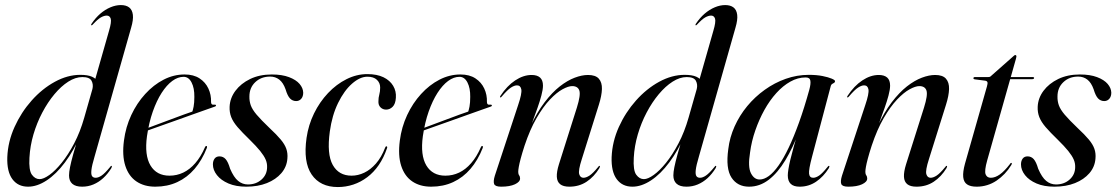

<svg xmlns="http://www.w3.org/2000/svg" viewBox="-20 -746 4512 776"><path d="M510 -634 362 -112.5Q351.5 -77.5 349.5 -59Q347.5 -40.5 352.2 -34Q357 -27.5 366.5 -27.5Q377.5 -27.5 390.8 -36.5Q404 -45.5 424.5 -70.5Q427 -74 428.2 -75Q429.5 -76 431 -75.5Q432.5 -75 432.2 -72.8Q432 -70.5 430 -66.5Q415.5 -43 397.2 -26.2Q379 -9.5 357.5 -0.5Q336 8.5 312 8.5Q285.5 8.5 272.2 -3.2Q259 -15 259 -37Q259 -50 263 -70.2Q267 -90.5 276 -123Q285 -155.5 299.5 -204.5L307 -203.5Q278 -137 242.5 -89.5Q207 -42 168.5 -16.8Q130 8.5 93.5 8.5Q52.5 8.5 30 -22Q7.5 -52.5 9.5 -111Q12 -173.5 38.8 -232.8Q65.5 -292 108 -339.8Q150.5 -387.5 201.8 -415.5Q253 -443.5 304.5 -443.5Q334.5 -443.5 351.5 -436Q368.5 -428.5 375 -415.5Q381.5 -402.5 379.5 -386H353.5Q358 -404.5 350 -419.5Q342 -434.5 313 -434.5Q285 -434.5 256 -416Q227 -397.5 200 -365.2Q173 -333 151 -291.2Q129 -249.5 115.2 -202.8Q101.5 -156 99 -108.5Q96 -57.5 109 -39.8Q122 -22 140 -22Q156 -22 179.8 -39Q203.5 -56 229.5 -88.2Q255.5 -120.5 279.8 -166.5Q304 -212.5 320.5 -270.5L420.5 -621Q431.5 -658 427.5 -670.5Q423.5 -683 411.5 -683Q401 -683 388 -675.8Q375 -668.5 355.5 -647.5Q354 -645.5 352.5 -644.5Q351 -643.5 349 -644Q348 -644.5 348.2 -646.2Q348.5 -648 350 -650Q366 -674 385.5 -690.8Q405 -707.5 426.5 -716.5Q448 -725.5 468.5 -725.5Q489.5 -725.5 502 -716Q514.5 -706.5 517 -686.2Q519.5 -666 510 -634Z M529.5 -211Q529.5 -211 549 -218.2Q568.5 -225.5 599 -236.8Q629.5 -248 662.5 -260.5Q695.5 -273 723 -283Q750.5 -293 764.5 -297.5L755 -288.5Q759.5 -299 762.5 -314.8Q765.5 -330.5 765.5 -354.5Q766 -390 754.2 -412.8Q742.5 -435.5 722 -435.5Q699 -435.5 676.2 -418.8Q653.5 -402 633.2 -370.5Q613 -339 597.5 -295Q582 -251 574 -195.5Q563.5 -118.5 588.2 -77.2Q613 -36 665 -36Q694.5 -36 720.8 -48.5Q747 -61 769.2 -86.5Q791.5 -112 808.5 -151Q810 -154 811.2 -155.2Q812.5 -156.5 814.5 -156Q816 -156 816.5 -153.8Q817 -151.5 816 -148Q796.5 -98.5 766.5 -63.5Q736.5 -28.5 696.5 -10Q656.5 8.5 607.5 8.5Q562.5 8.5 531.2 -12.8Q500 -34 486.5 -75.8Q473 -117.5 481 -178Q488 -232.5 510.5 -280.8Q533 -329 566.8 -366Q600.5 -403 641.2 -424Q682 -445 726 -445Q762.5 -445 786.5 -429.2Q810.5 -413.5 822.2 -388.2Q834 -363 833 -333.5Q833 -327.5 836 -324.8Q839 -322 846.5 -323Q850 -323.5 851.2 -322.5Q852.5 -321.5 853 -320Q853.5 -318.5 852.2 -317.2Q851 -316 848 -315Q842.5 -313 817.2 -304.2Q792 -295.5 756.2 -282.5Q720.5 -269.5 681.5 -255.8Q642.5 -242 608.2 -229.8Q574 -217.5 552.8 -210Q531.5 -202.5 531.5 -202.5Z M982 -0.5Q1015 -0.5 1037.2 -20.5Q1059.5 -40.5 1059.5 -71Q1060 -86.5 1053.5 -101.5Q1047 -116.5 1031.5 -135.8Q1016 -155 989 -181.5Q958.5 -211 940.2 -232.2Q922 -253.5 914.5 -272.8Q907 -292 908 -314.5Q909.5 -349.5 931.5 -379Q953.5 -408.5 991.2 -426.8Q1029 -445 1078.5 -445Q1120 -445 1148.2 -434.2Q1176.5 -423.5 1190.8 -406.8Q1205 -390 1205.5 -371.5Q1205.5 -356 1197.5 -346.8Q1189.5 -337.5 1177 -337.5Q1162.5 -337.5 1152.2 -348Q1142 -358.5 1134 -385.5Q1124.5 -412 1108.8 -424.2Q1093 -436.5 1072 -436.5Q1035.5 -436.5 1011.8 -414Q988 -391.5 988 -356Q987.5 -337.5 993.5 -320.5Q999.5 -303.5 1017.2 -282.5Q1035 -261.5 1069.5 -228.5Q1098 -202 1114.5 -182.2Q1131 -162.5 1137.2 -144.5Q1143.5 -126.5 1141.5 -105Q1139 -71.5 1117 -46Q1095 -20.5 1058.8 -6Q1022.5 8.5 975.5 8.5Q933.5 8.5 903.2 -4.5Q873 -17.5 856.8 -38.2Q840.5 -59 840.5 -81.5Q840.5 -95.5 847.2 -104.8Q854 -114 867 -114Q882 -114 892 -102.8Q902 -91.5 910 -64Q925 -29 942.5 -14.8Q960 -0.5 982 -0.5Z M1465 -436Q1435 -436 1403 -408Q1371 -380 1346.5 -330Q1322 -280 1313 -214.5Q1300.5 -123 1324.8 -79.5Q1349 -36 1401 -36Q1427 -36 1452.2 -48Q1477.5 -60 1499.5 -85Q1521.5 -110 1536.5 -149Q1538 -152.5 1539.2 -153.8Q1540.5 -155 1542 -154.5Q1544 -154.5 1544.8 -152.2Q1545.5 -150 1544 -146.5Q1531 -108.5 1510.8 -79Q1490.5 -49.5 1464.2 -29.8Q1438 -10 1407.8 0Q1377.5 10 1345.5 10Q1274 10 1239.5 -40.8Q1205 -91.5 1219 -189Q1226.5 -241 1249.2 -287.5Q1272 -334 1305.8 -369.8Q1339.5 -405.5 1380.5 -426Q1421.5 -446.5 1464.5 -446.5Q1503.5 -446.5 1529.8 -433.8Q1556 -421 1569 -399.2Q1582 -377.5 1580 -351Q1578.5 -326 1567 -314.5Q1555.5 -303 1540.5 -303Q1527 -303 1517.8 -312.2Q1508.5 -321.5 1509.5 -337Q1509.5 -351.5 1513 -363.8Q1516.5 -376 1516.5 -392.5Q1516.5 -411 1503.2 -423.5Q1490 -436 1465 -436Z M1644.5 -211Q1644.5 -211 1664 -218.2Q1683.5 -225.5 1714 -236.8Q1744.5 -248 1777.5 -260.5Q1810.5 -273 1838 -283Q1865.5 -293 1879.5 -297.5L1870 -288.5Q1874.5 -299 1877.5 -314.8Q1880.5 -330.5 1880.5 -354.5Q1881 -390 1869.2 -412.8Q1857.5 -435.5 1837 -435.5Q1814 -435.5 1791.2 -418.8Q1768.5 -402 1748.2 -370.5Q1728 -339 1712.5 -295Q1697 -251 1689 -195.5Q1678.5 -118.5 1703.2 -77.2Q1728 -36 1780 -36Q1809.5 -36 1835.8 -48.5Q1862 -61 1884.2 -86.5Q1906.5 -112 1923.5 -151Q1925 -154 1926.2 -155.2Q1927.5 -156.5 1929.5 -156Q1931 -156 1931.5 -153.8Q1932 -151.5 1931 -148Q1911.5 -98.5 1881.5 -63.5Q1851.5 -28.5 1811.5 -10Q1771.5 8.5 1722.5 8.5Q1677.5 8.5 1646.2 -12.8Q1615 -34 1601.5 -75.8Q1588 -117.5 1596 -178Q1603 -232.5 1625.5 -280.8Q1648 -329 1681.8 -366Q1715.5 -403 1756.2 -424Q1797 -445 1841 -445Q1877.5 -445 1901.5 -429.2Q1925.5 -413.5 1937.2 -388.2Q1949 -363 1948 -333.5Q1948 -327.5 1951 -324.8Q1954 -322 1961.5 -323Q1965 -323.5 1966.2 -322.5Q1967.5 -321.5 1968 -320Q1968.5 -318.5 1967.2 -317.2Q1966 -316 1963 -315Q1957.5 -313 1932.2 -304.2Q1907 -295.5 1871.2 -282.5Q1835.5 -269.5 1796.5 -255.8Q1757.5 -242 1723.2 -229.8Q1689 -217.5 1667.8 -210Q1646.5 -202.5 1646.5 -202.5Z M2001.5 -352.5Q2000.5 -353 2000.8 -354.8Q2001 -356.5 2002.5 -358.5Q2029 -399 2062.2 -421Q2095.5 -443 2128.5 -443Q2151 -443 2162.8 -432.5Q2174.5 -422 2174.5 -400Q2174.5 -384 2168 -359.8Q2161.5 -335.5 2152.5 -310.2Q2143.5 -285 2135.8 -264.2Q2128 -243.5 2126 -233L2123.5 -234.5Q2150.5 -292.5 2181 -332.5Q2211.5 -372.5 2242.5 -396.8Q2273.5 -421 2302.8 -432Q2332 -443 2356.5 -443Q2387 -443 2400.2 -428Q2413.5 -413 2412.8 -386.2Q2412 -359.5 2400.5 -323L2331.5 -103Q2316.5 -56.5 2321 -42Q2325.5 -27.5 2338 -27.5Q2349 -27.5 2362.8 -36.5Q2376.5 -45.5 2397 -70.5Q2399.5 -74 2400.8 -75Q2402 -76 2403.5 -75.5Q2405 -75 2404.8 -72.8Q2404.5 -70.5 2402.5 -66.5Q2381 -31.5 2350.8 -11.5Q2320.5 8.5 2281 8.5Q2256.5 8.5 2244 -1.5Q2231.5 -11.5 2230.5 -31.5Q2229.5 -51.5 2239 -82L2311.5 -311Q2327.5 -362 2321.5 -380Q2315.5 -398 2292.5 -398Q2277 -398 2253.2 -385Q2229.5 -372 2202.5 -343.5Q2175.5 -315 2148.8 -269Q2122 -223 2100 -157Q2090 -126 2084.5 -105.2Q2079 -84.5 2076.8 -71.8Q2074.5 -59 2074.5 -51Q2074.5 -42.5 2078.2 -37.5Q2082 -32.5 2082 -24.5Q2082 -11 2061.2 -1.2Q2040.5 8.5 2005.5 8.5Q1981.5 8.5 1977.2 -2.2Q1973 -13 1980 -36L2074 -321Q2090 -368 2087 -384.5Q2084 -401 2069.5 -401Q2059 -401 2045 -392Q2031 -383 2008 -356Q2006.5 -354 2005 -353Q2003.5 -352 2001.5 -352.5Z M2952.5 -634 2804.5 -112.5Q2794 -77.5 2792 -59Q2790 -40.5 2794.8 -34Q2799.5 -27.5 2809 -27.5Q2820 -27.5 2833.2 -36.5Q2846.5 -45.5 2867 -70.5Q2869.5 -74 2870.8 -75Q2872 -76 2873.5 -75.5Q2875 -75 2874.8 -72.8Q2874.5 -70.5 2872.5 -66.5Q2858 -43 2839.8 -26.2Q2821.5 -9.5 2800 -0.5Q2778.5 8.5 2754.5 8.5Q2728 8.5 2714.8 -3.2Q2701.5 -15 2701.5 -37Q2701.5 -50 2705.5 -70.2Q2709.5 -90.5 2718.5 -123Q2727.5 -155.5 2742 -204.5L2749.5 -203.5Q2720.5 -137 2685 -89.5Q2649.5 -42 2611 -16.8Q2572.5 8.5 2536 8.5Q2495 8.5 2472.5 -22Q2450 -52.5 2452 -111Q2454.5 -173.5 2481.2 -232.8Q2508 -292 2550.5 -339.8Q2593 -387.5 2644.2 -415.5Q2695.5 -443.5 2747 -443.5Q2777 -443.5 2794 -436Q2811 -428.5 2817.5 -415.5Q2824 -402.5 2822 -386H2796Q2800.5 -404.5 2792.5 -419.5Q2784.5 -434.5 2755.5 -434.5Q2727.5 -434.5 2698.5 -416Q2669.5 -397.5 2642.5 -365.2Q2615.5 -333 2593.5 -291.2Q2571.5 -249.5 2557.8 -202.8Q2544 -156 2541.5 -108.5Q2538.5 -57.5 2551.5 -39.8Q2564.5 -22 2582.5 -22Q2598.5 -22 2622.2 -39Q2646 -56 2672 -88.2Q2698 -120.5 2722.2 -166.5Q2746.5 -212.5 2763 -270.5L2863 -621Q2874 -658 2870 -670.5Q2866 -683 2854 -683Q2843.5 -683 2830.5 -675.8Q2817.5 -668.5 2798 -647.5Q2796.5 -645.5 2795 -644.5Q2793.5 -643.5 2791.5 -644Q2790.5 -644.5 2790.8 -646.2Q2791 -648 2792.5 -650Q2808.5 -674 2828 -690.8Q2847.5 -707.5 2869 -716.5Q2890.5 -725.5 2911 -725.5Q2932 -725.5 2944.5 -716Q2957 -706.5 2959.5 -686.2Q2962 -666 2952.5 -634Z M3262 -112.5Q3248 -60 3250 -43.8Q3252 -27.5 3266.5 -27.5Q3277.5 -27.5 3290.8 -36.5Q3304 -45.5 3324 -70.5Q3326.5 -74 3328 -75Q3329.5 -76 3331 -75.5Q3332.5 -75 3332.2 -72.8Q3332 -70.5 3330 -66.5Q3308 -31.5 3278.2 -11.5Q3248.5 8.5 3212 8.5Q3187.5 8.5 3175.8 -3Q3164 -14.5 3164 -37Q3164 -46.5 3166.5 -62.2Q3169 -78 3174.2 -100.2Q3179.5 -122.5 3187.8 -152.2Q3196 -182 3207 -219.5L3210.5 -217.5Q3185 -149.5 3154.2 -98.5Q3123.5 -47.5 3087 -19.5Q3050.5 8.5 3007.5 8.5Q2960.5 8.5 2936.5 -28.2Q2912.5 -65 2923.5 -143.5Q2929 -190.5 2949 -235Q2969 -279.5 3000 -317Q3031 -354.5 3070.8 -383Q3110.5 -411.5 3155.8 -427.5Q3201 -443.5 3249 -443.5Q3280 -443.5 3304 -438.8Q3328 -434 3341.5 -428.2Q3355 -422.5 3355 -418Q3355 -413.5 3351.2 -411.2Q3347.5 -409 3343.5 -406.8Q3339.5 -404.5 3338 -399.5ZM3011.5 -130Q3002 -71.5 3015 -46Q3028 -20.5 3050 -20.5Q3068 -20.5 3087.2 -34.5Q3106.5 -48.5 3126.8 -77.2Q3147 -106 3167.8 -149.5Q3188.5 -193 3209.5 -251.2Q3230.5 -309.5 3251 -383.5Q3257.5 -407.5 3255.2 -420.2Q3253 -433 3236 -433Q3204.5 -433 3174.5 -416.2Q3144.5 -399.5 3117.8 -370Q3091 -340.5 3069.5 -301.8Q3048 -263 3032.8 -219.2Q3017.5 -175.5 3011.5 -130Z M3404.5 -352.5Q3403.5 -353 3403.8 -354.8Q3404 -356.5 3405.5 -358.5Q3432 -399 3465.2 -421Q3498.5 -443 3531.5 -443Q3554 -443 3565.8 -432.5Q3577.5 -422 3577.5 -400Q3577.5 -384 3571 -359.8Q3564.5 -335.5 3555.5 -310.2Q3546.5 -285 3538.8 -264.2Q3531 -243.5 3529 -233L3526.5 -234.5Q3553.5 -292.5 3584 -332.5Q3614.5 -372.5 3645.5 -396.8Q3676.5 -421 3705.8 -432Q3735 -443 3759.5 -443Q3790 -443 3803.2 -428Q3816.5 -413 3815.8 -386.2Q3815 -359.5 3803.5 -323L3734.5 -103Q3719.5 -56.5 3724 -42Q3728.5 -27.5 3741 -27.5Q3752 -27.5 3765.8 -36.5Q3779.5 -45.5 3800 -70.5Q3802.5 -74 3803.8 -75Q3805 -76 3806.5 -75.5Q3808 -75 3807.8 -72.8Q3807.5 -70.5 3805.5 -66.5Q3784 -31.5 3753.8 -11.5Q3723.5 8.5 3684 8.5Q3659.5 8.5 3647 -1.5Q3634.5 -11.5 3633.5 -31.5Q3632.5 -51.5 3642 -82L3714.5 -311Q3730.5 -362 3724.5 -380Q3718.5 -398 3695.5 -398Q3680 -398 3656.2 -385Q3632.5 -372 3605.5 -343.5Q3578.5 -315 3551.8 -269Q3525 -223 3503 -157Q3493 -126 3487.5 -105.2Q3482 -84.5 3479.8 -71.8Q3477.5 -59 3477.5 -51Q3477.5 -42.5 3481.2 -37.5Q3485 -32.5 3485 -24.5Q3485 -11 3464.2 -1.2Q3443.5 8.5 3408.5 8.5Q3384.5 8.5 3380.2 -2.2Q3376 -13 3383 -36L3477 -321Q3493 -368 3490 -384.5Q3487 -401 3472.5 -401Q3462 -401 3448 -392Q3434 -383 3411 -356Q3409.5 -354 3408 -353Q3406.5 -352 3404.5 -352.5Z M3961 -420 3918.5 -425.5Q3916 -426.5 3915 -427.5Q3914 -428.5 3914 -430Q3914 -432 3915.8 -433.2Q3917.5 -434.5 3919.5 -434.5H3973.5Q3977.5 -434.5 3980 -435.2Q3982.5 -436 3985.5 -439L4076 -519Q4078 -521 4079.8 -522.2Q4081.5 -523.5 4084 -523.5Q4085.5 -523.5 4086.8 -522Q4088 -520.5 4088 -518.5Q4088 -517 4087.5 -514.8Q4087 -512.5 4086 -508L3970 -98Q3958 -55.5 3963.5 -41.5Q3969 -27.5 3984.5 -27.5Q4002 -27.5 4020.8 -40.8Q4039.5 -54 4061.5 -82.5Q4063.5 -86 4065.2 -87Q4067 -88 4068 -87.5Q4069.5 -87 4069.5 -84.8Q4069.5 -82.5 4067 -78.5Q4055.5 -59.5 4040.5 -43.8Q4025.5 -28 4007.8 -16Q3990 -4 3969.8 2.2Q3949.5 8.5 3927.5 8.5Q3902 8.5 3888.5 -0.8Q3875 -10 3873 -30.5Q3871 -51 3880 -84L3969 -397Q3972.5 -409 3970.8 -414Q3969 -419 3961 -420ZM4043.5 -426 4048 -434.5H4154.5Q4159.5 -434.5 4159.5 -431Q4159.5 -428.5 4157.2 -427.2Q4155 -426 4151.5 -426Z M4248 -0.5Q4281 -0.5 4303.2 -20.5Q4325.5 -40.5 4325.5 -71Q4326 -86.5 4319.5 -101.5Q4313 -116.5 4297.5 -135.8Q4282 -155 4255 -181.5Q4224.5 -211 4206.2 -232.2Q4188 -253.5 4180.5 -272.8Q4173 -292 4174 -314.5Q4175.5 -349.5 4197.5 -379Q4219.5 -408.5 4257.2 -426.8Q4295 -445 4344.5 -445Q4386 -445 4414.2 -434.2Q4442.5 -423.5 4456.8 -406.8Q4471 -390 4471.5 -371.5Q4471.5 -356 4463.5 -346.8Q4455.5 -337.5 4443 -337.5Q4428.5 -337.5 4418.2 -348Q4408 -358.5 4400 -385.5Q4390.5 -412 4374.8 -424.2Q4359 -436.5 4338 -436.5Q4301.5 -436.5 4277.8 -414Q4254 -391.5 4254 -356Q4253.5 -337.5 4259.5 -320.5Q4265.5 -303.5 4283.2 -282.5Q4301 -261.5 4335.5 -228.5Q4364 -202 4380.5 -182.2Q4397 -162.5 4403.2 -144.5Q4409.5 -126.5 4407.5 -105Q4405 -71.5 4383 -46Q4361 -20.5 4324.8 -6Q4288.5 8.5 4241.5 8.5Q4199.5 8.5 4169.2 -4.5Q4139 -17.5 4122.8 -38.2Q4106.5 -59 4106.5 -81.5Q4106.5 -95.5 4113.2 -104.8Q4120 -114 4133 -114Q4148 -114 4158 -102.8Q4168 -91.5 4176 -64Q4191 -29 4208.5 -14.8Q4226 -0.5 4248 -0.5Z"/></svg>

Font: Fraunces 120pt
Style: Italic
Weight: 400
Italic angle: -16°
Version: Version 1.000;[b76b70a41]